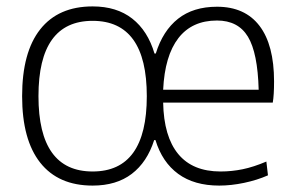

<svg xmlns="http://www.w3.org/2000/svg" viewBox="-20 -570 922 599"><path d="M664 9Q586 9 536 -27.5Q486 -64 465 -133H461Q439 -64 391 -27.5Q343 9 269 9Q162 9 105.5 -62.5Q49 -134 49 -270Q49 -407 105.5 -478.5Q162 -550 269 -550Q344 -550 392.5 -512Q441 -474 462 -403H466Q488 -474 535.5 -511.5Q583 -549 657 -549Q744 -549 789.5 -489.5Q835 -430 835 -316Q835 -273 831 -250H489Q491 -144 536 -89.5Q581 -35 668 -35Q703 -35 737 -42Q771 -49 811 -66L816 -23Q782 -8 741.5 0.5Q701 9 664 9ZM269 -35Q438 -35 438 -270Q438 -505 269 -505Q100 -505 100 -270Q100 -35 269 -35ZM787 -290Q784 -405 753.5 -455.5Q723 -506 657 -506Q579 -506 536.5 -451Q494 -396 489 -290Z"/></svg>

Font: Encode Sans Narrow
Style: ExtraLight
Weight: 200
Designer: Pablo Impallari, Andres Torresi
Foundry: Pablo Impallari, Andres Torresi
Version: Version 1.000; ttfautohint (v1.00) -l 8 -r 50 -G 200 -x 14 -